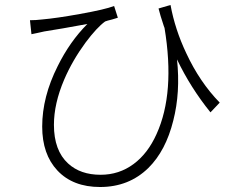

<svg xmlns="http://www.w3.org/2000/svg" viewBox="-20 -727 928 769"><path d="M381 22Q272 22 210 -44Q149 -109 149 -220Q149 -339 211 -462Q260 -561 330 -631Q222 -611 157 -601Q149 -599 130 -595Q114 -592 106 -590L100 -646Q123 -646 148 -649Q206 -654 300 -671Q401 -689 437 -703L452 -656Q446 -654 429 -649Q408 -644 401 -641Q368 -617 323 -557Q270 -485 237 -408Q196 -312 196 -227Q196 -124 253 -72Q302 -27 383 -27Q457 -27 515 -70Q572 -112 607 -190Q682 -355 639 -615Q638 -618 636 -623Q621 -668 615 -693L663 -707Q681 -609 726 -514Q780 -398 860 -316L823 -277Q743 -376 689 -489Q703 -357 674 -244Q644 -123 574 -54Q496 22 381 22Z"/></svg>

Font: GenSekiGothic TW L
Style: Regular
Weight: 300
Version: Version 1.501;PS 1;hotconv 16.6.51;makeotf.lib2.5.65220